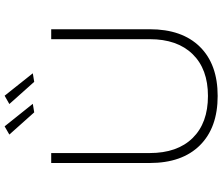

<svg xmlns="http://www.w3.org/2000/svg" viewBox="-84 -852 940 811"><g transform="rotate(-90 385.5 -446.0)"><path d="M257.8 -896 353 -776.9 316.9 -771 223.1 -876ZM387.2 -896 481.9 -776.9 445.8 -771 352.1 -876ZM145 -283.2Q145 -166.5 208.5 -101.8Q272 -37.1 386.2 -37.1Q499.5 -37.1 562.7 -101.8Q626 -166.5 626 -283.2V-699.2H668V-283.2Q668 -146.5 594 -71.3Q520 3.9 386.2 3.9Q252 3.9 177.5 -71.3Q103 -146.5 103 -283.2V-699.2H145Z"/></g></svg>

Font: Montserrat-Arabic ExtraLight
Style: Regular
Weight: 275
Designer: Mohamed Gaber
Foundry: Kief Type Foundry
Version: Version 5.008;PS 005.008;hotconv 1.0.88;makeotf.lib2.5.64775